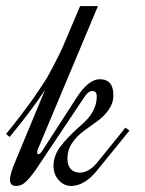

<svg xmlns="http://www.w3.org/2000/svg" viewBox="-80 -615 478 635"><path d="M184 -44Q216 -44 246 -83L335 -193L348 -183L240 -50Q199 0 155 0Q132 0 114.5 -19Q97 -38 97 -66Q97 -101 121 -132Q145 -163 187 -200Q240 -244 240 -296Q240 -314 226 -314Q211 -314 197 -291L38 -53Q17 -24 3.5 -12Q-10 0 -27 0Q-47 0 -47 -21Q-47 -41 -26 -89L69 -318Q26 -252 -48 -162L-60 -172Q-36 -201 -15.5 -228Q5 -255 19 -274Q33 -293 47.5 -315Q62 -337 69 -347.5Q76 -358 87 -379Q98 -400 100.5 -404.5Q103 -409 114 -431Q125 -453 126 -456L185 -595H244L45 -121Q43 -117 43 -112Q43 -105 47 -105Q52 -105 59 -115L174 -293Q213 -353 250 -353Q295 -353 295 -300Q295 -274 279.5 -252Q264 -230 241.5 -214Q219 -198 196.5 -181.5Q174 -165 158.5 -142Q143 -119 143 -91Q143 -68 154 -56Q165 -44 184 -44Z"/></svg>

Font: Dynalight
Style: Regular
Weight: 400
Designer: Astigmatic (AOETI)
Foundry: Astigmatic (AOETI)
Version: Version 1.000